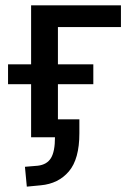

<svg xmlns="http://www.w3.org/2000/svg" viewBox="-20 -512 491 716"><path d="M80 184 73 110 121 106Q155 102 170 77.5Q185 53 185 0H96V-198H10V-272H96V-492H431V-411H196V-272H328V-198H196V-67H276V-15Q276 81 237 127Q198 173 132 179Z"/></svg>

Font: Nunito Sans 10pt SemiCondensed SemiBold
Style: Regular
Weight: 600
Width: 4
Designer: Vernon Adams
Foundry: Vernon Adams
Version: Version 3.101;gftools[0.9.27]